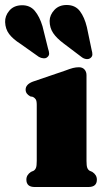

<svg xmlns="http://www.w3.org/2000/svg" viewBox="-83 -748 420 768"><path d="M263 -447.5V-104.5Q263 -85 266 -77Q269 -69 275.5 -65L286 -60.5Q304.5 -48.5 304.5 -29.5Q304.5 0 271 0H55.5Q22.5 0 22.5 -29.5Q22.5 -48.5 41 -60.5L51.5 -65Q58 -69 61 -77Q64 -85 64 -104.5V-328.5Q64 -344.5 60 -350.5Q56 -356.5 48.5 -360.5L38 -362.5Q19.5 -372.5 19.5 -389.5Q19.5 -410.5 48.5 -421.5L177.5 -465.5Q197 -473 208.8 -476Q220.5 -479 233 -479Q247 -479 255 -470Q263 -461 263 -447.5ZM264.5 -639.5 283.5 -548.5Q286.5 -538.5 286.5 -530.2Q286.5 -522 279 -516Q272 -510.5 262.2 -511.8Q252.5 -513 244.5 -519L172.5 -573.5Q143.5 -595 129.5 -616Q115.5 -637 115.5 -664.5Q116 -688.5 134.8 -708.5Q153.5 -728.5 185 -728Q218.5 -727.5 236.8 -703.2Q255 -679 264.5 -639.5ZM87 -643 109.5 -552.5Q113 -543 113.5 -534.5Q114 -526 107 -520Q101 -514 91 -514.8Q81 -515.5 72.5 -520.5L-1 -572.5Q-31.5 -592 -46.5 -612Q-61.5 -632 -62.5 -659.5Q-63.5 -684 -46 -705Q-28.5 -726 3 -727Q36.5 -728 56 -704.8Q75.5 -681.5 87 -643Z"/></svg>

Font: Fraunces 72pt S050 Black
Style: Regular
Weight: 900
Version: Version 1.000; ttfautohint (v1.8.3)